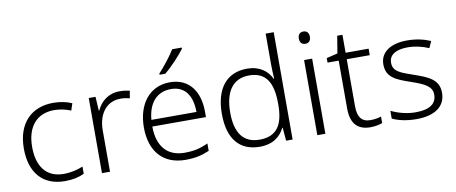

<svg xmlns="http://www.w3.org/2000/svg" viewBox="-67 -1047 3178 1339"><g transform="rotate(-10 1521.5 -378.0)"><path d="M301 10C359 10 404 -1 438 -18V-69C400 -53 354 -41 301 -41C174 -41 116 -131 116 -264C116 -405 186 -491 312 -491C349 -491 393 -482 429 -467L445 -516C410 -532 364 -542 313 -542C160 -542 57 -443 57 -263C57 -91 145 10 301 10Z M783 -541C703 -541 648 -493 621 -433H618L612 -532H564V0H621V-292C621 -411 683 -489 780 -489C804 -489 825 -486 846 -480L855 -533C834 -538 809 -541 783 -541Z M1264 -758V-766H1196C1170 -722 1116 -654 1079 -615V-606H1119C1169 -646 1234 -717 1264 -758ZM1140 -542C992 -542 907 -424 907 -262C907 -95 995 10 1155 10C1223 10 1271 -1 1324 -24V-76C1265 -50 1223 -40 1157 -40C1035 -40 967 -118 966 -259H1346V-298C1346 -440 1276 -542 1140 -542ZM1139 -494C1240 -494 1287 -418 1287 -306H968C978 -427 1041 -494 1139 -494Z M1681 10C1776 10 1829 -36 1857 -93H1860L1868 0H1914V-760H1857V-545C1857 -514 1859 -472 1861 -441H1857C1830 -498 1775 -542 1686 -542C1544 -542 1459 -444 1459 -261C1459 -83 1539 10 1681 10ZM1688 -39C1573 -39 1518 -116 1518 -260C1518 -410 1578 -493 1692 -493C1811 -493 1858 -413 1858 -266V-257C1858 -116 1811 -39 1688 -39Z M2118 -729C2093 -729 2079 -713 2079 -686C2079 -658 2093 -642 2118 -642C2143 -642 2157 -658 2157 -686C2157 -713 2143 -729 2118 -729ZM2146 -532H2089V0H2146Z M2472 -39C2411 -39 2383 -77 2383 -151V-486H2546V-532H2383V-659H2346L2326 -537L2247 -518V-486H2326V-148C2326 -37 2376 10 2465 10C2498 10 2529 3 2549 -5V-51C2530 -44 2502 -39 2472 -39Z M2997 -141C2997 -235 2922 -264 2827 -297C2735 -329 2683 -345 2683 -408C2683 -464 2732 -494 2816 -494C2869 -494 2923 -480 2964 -462L2985 -509C2939 -529 2883 -542 2819 -542C2703 -542 2628 -492 2628 -406C2628 -313 2696 -287 2795 -253C2891 -220 2941 -196 2941 -137C2941 -76 2897 -38 2792 -38C2729 -38 2667 -56 2620 -79V-24C2659 -5 2717 10 2791 10C2922 10 2997 -45 2997 -141Z"/></g></svg>

Font: Noto Sans Myanmar UI Light
Style: Regular
Weight: 300
Designer: Monotype Design Team
Foundry: Monotype Imaging Inc.
Version: Version 2.103